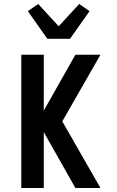

<svg xmlns="http://www.w3.org/2000/svg" viewBox="-20 -945 590 965"><path d="M359 0 200 -281V0H87V-670H200V-389L359 -670H485L293 -335L485 0ZM218 -750 120 -889 172 -925 275 -813 378 -925 430 -889 332 -750Z"/></svg>

Font: Lode Term
Style: Bold
Weight: 700
Monospace: yes
Designer: Belleve Invis
Foundry: Belleve Invis
Version: Version 29.2.0